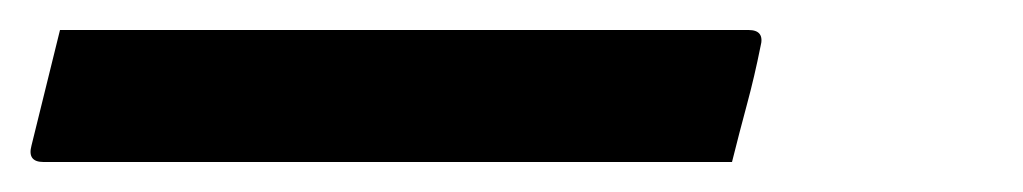

<svg xmlns="http://www.w3.org/2000/svg" viewBox="-62 59 682 128"><path d="M-22 79H437Q448 79 445 90Q441 110 436 128.5Q431 147 426 167H-33Q-44 167 -41 156Q-36 136 -31.5 117.5Q-27 99 -22 79Z"/></svg>

Font: Recursive Mn Lnr St
Style: Italic
Weight: 400
Italic angle: -15°
Monospace: yes
Version: Version 1.079;hotconv 1.0.112;makeotfexe 2.5.65598; ttfautoh